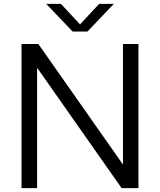

<svg xmlns="http://www.w3.org/2000/svg" viewBox="-20 -966 822 986"><path d="M90.5 0V-740H177L631.5 -92.5H611.5V-740H691V0H604.5L150 -647.5H170.5V0ZM353 -804 217.5 -946H293L401 -830H381L489 -946H564.5L429 -804Z"/></svg>

Font: Encode Sans SemiExpanded
Style: Regular
Weight: 400
Width: 6
Designer: Multiple Designers
Foundry: Impallari Type
Version: Version 3.002